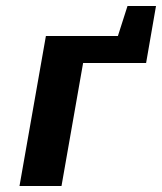

<svg xmlns="http://www.w3.org/2000/svg" viewBox="-20 -620 540 640"><path d="M467 -410 500 -600H405L373 -500H133L45 0H185L257 -410Z"/></svg>

Font: Scada
Style: Bold Italic
Weight: 700
Designer: Jovanny Lemonad
Foundry: Jovanny Lemonad
Version: Version 3.005